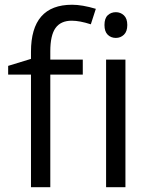

<svg xmlns="http://www.w3.org/2000/svg" viewBox="-20 -785 632 805"><path d="M327.1 -472.2H190.9V0H109.9V-472.2H14.2V-508.8L109.9 -538.1V-567.9Q109.9 -765.1 282.2 -765.1Q324.7 -765.1 381.8 -748L360.8 -683.1Q314 -698.2 280.8 -698.2Q234.9 -698.2 212.9 -667.7Q190.9 -637.2 190.9 -569.8V-535.2H327.1ZM505.9 0H424.8V-535.2H505.9ZM418 -680.2Q418 -708 431.6 -720.9Q445.3 -733.9 465.8 -733.9Q485.4 -733.9 499.5 -720.7Q513.7 -707.5 513.7 -680.2Q513.7 -652.8 499.5 -639.4Q485.4 -626 465.8 -626Q445.3 -626 431.6 -639.4Q418 -652.8 418 -680.2Z"/></svg>

Font: f02698313
Style: Regular
Weight: 400
Foundry: Ascender Corporation
Version: Version 1.10